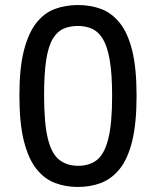

<svg xmlns="http://www.w3.org/2000/svg" viewBox="-20 -729 618 762"><path d="M289 13Q240 13 198 -3Q156 -19 124.5 -58.5Q93 -98 75 -168.5Q57 -239 57 -350Q57 -459 75 -529Q93 -599 124.5 -638.5Q156 -678 198 -693.5Q240 -709 289 -709Q339 -709 381 -693.5Q423 -678 455 -638.5Q487 -599 504.5 -529Q522 -459 522 -349Q522 -239 504.5 -168.5Q487 -98 455 -58.5Q423 -19 381 -3Q339 13 289 13ZM290 -71Q335 -71 364.5 -94Q394 -117 409.5 -177Q425 -237 425 -349Q425 -436 415.5 -490.5Q406 -545 388.5 -574Q371 -603 346 -614.5Q321 -626 289 -626Q257 -626 232 -615Q207 -604 189.5 -575Q172 -546 163.5 -492Q155 -438 155 -351Q155 -239 170 -178.5Q185 -118 215.5 -94.5Q246 -71 290 -71Z"/></svg>

Font: Ruda Medium
Style: Regular
Weight: 500
Version: Version 2.001